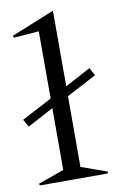

<svg xmlns="http://www.w3.org/2000/svg" viewBox="-104 -758 494 805"><g transform="rotate(-10 142.5 -356.0)"><path d="M-22 -283.2 106.9 -351.1V-637.2L0 -628.9L-3.9 -637.2L180.2 -711.9V-390.1L289.1 -448.2L307.1 -415L180.2 -348.1V-46.9L290 -7.8L288.1 0H-1L-2.9 -7.8L106.9 -46.9V-310.1L-3.9 -251Z"/></g></svg>

Font: Halibut Cnd
Style: Regular
Weight: 400
Width: 3
Designer: Matteo Maggi
Foundry: Collletttivo
Version: Version 3.080 | FøM Fix